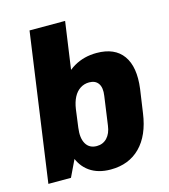

<svg xmlns="http://www.w3.org/2000/svg" viewBox="-112 -829 817 928"><g transform="rotate(-15 297.0 -364.5)"><path d="M328 11Q265 11 223 -18.5Q181 -48 164 -103Q147 -158 156 -235L167 -307Q178 -384 210.5 -438.5Q243 -493 293 -522Q343 -551 406 -551Q497 -551 538 -493.5Q579 -436 565 -329L548 -211Q533 -104 476 -46.5Q419 11 328 11ZM122 -740H300L222 -190L131 0H18ZM292 -116Q323 -116 343.5 -137.5Q364 -159 369 -198L389 -341Q395 -381 380.5 -402Q366 -423 335 -423Q310 -423 290 -410Q270 -397 257.5 -373Q245 -349 240 -315L228 -225Q221 -174 238 -145Q255 -116 292 -116Z"/></g></svg>

Font: Pathway Extreme Condensed ExtraBold
Style: Italic
Weight: 800
Width: 3
Italic angle: -8°
Version: Version 1.001;gftools[0.9.26]